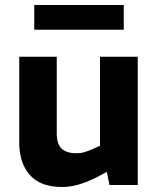

<svg xmlns="http://www.w3.org/2000/svg" viewBox="-20 -740 634 768"><path d="M229 8Q141 8 99 -40.5Q57 -89 57 -168V-513H207V-206Q207 -164 226.5 -145.5Q246 -127 286 -127Q303 -127 318 -131.5Q333 -136 349 -143L380 -157V-513H531V0H418L400 -88L430 -65L371 -33Q334 -14 298.5 -3Q263 8 229 8ZM117 -621V-720H475V-621Z"/></svg>

Font: REM SemiBold
Style: Regular
Weight: 600
Designer: Octavio Pardo
Foundry: Ashler Design
Version: Version 1.005;gftools[0.9.28]